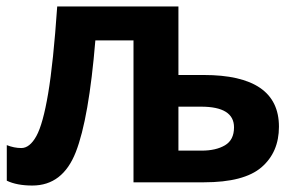

<svg xmlns="http://www.w3.org/2000/svg" viewBox="-20 -564 920 594"><path d="M532 -544H157Q145 -370 129 -275Q113 -180 92.5 -143Q72 -106 46 -106Q24 -106 1 -115V-5Q32 10 80 10Q174 10 214.5 -93.5Q255 -197 275 -439H393V0H611Q735 0 789 -46.5Q843 -93 843 -172Q843 -332 610 -332H532ZM602 -234Q704 -234 704 -170Q704 -131 676 -114.5Q648 -98 604 -98H532V-234Z"/></svg>

Font: Noto Sans UI
Style: Bold
Weight: 700
Designer: Monotype Design Team
Foundry: Monotype Imaging Inc.
Version: Version 1.901